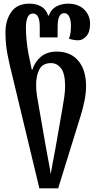

<svg xmlns="http://www.w3.org/2000/svg" viewBox="-20 -793 538 1053"><path d="M196 240 47 -380Q34 -430 22 -490Q10 -550 10 -615Q10 -682 42 -727.5Q74 -773 142 -773Q178 -773 205.5 -757.5Q233 -742 244 -708H248Q260 -742 289 -757.5Q318 -773 353 -773Q408 -773 441 -741.5Q474 -710 474 -662Q474 -617 453.5 -594.5Q433 -572 409 -572Q395 -572 382 -574.5Q369 -577 358 -581Q362 -589 365.5 -606Q369 -623 369 -652Q369 -683 359.5 -702Q350 -721 332 -721Q296 -721 296 -645V-588H198V-645Q198 -719 161 -719Q140 -719 131 -697.5Q122 -676 122 -638Q122 -614 125.5 -575.5Q129 -537 135 -504L154 -412H158Q171 -454 204.5 -482Q238 -510 291 -510Q368 -510 410 -459Q452 -408 452 -321Q452 -285 444 -243.5Q436 -202 422 -157L299 240ZM258 162Q263 133 270 95.5Q277 58 284 21L322 -196Q328 -230 332.5 -261.5Q337 -293 337 -321Q337 -389 315 -418Q293 -447 260 -447Q214 -447 196 -412.5Q178 -378 178 -328Q178 -298 183 -266Q188 -234 193 -208L233 21Q240 60 247 96.5Q254 133 258 162Z"/></svg>

Font: Noto Serif Georgian ExtraCondensed SemiBold
Style: Regular
Weight: 600
Width: 2
Designer: Monotype Design Team, Akaki Razmadze
Foundry: Google LLC
Version: Version 2.003; ttfautohint (v1.8.4.7-5d5b)